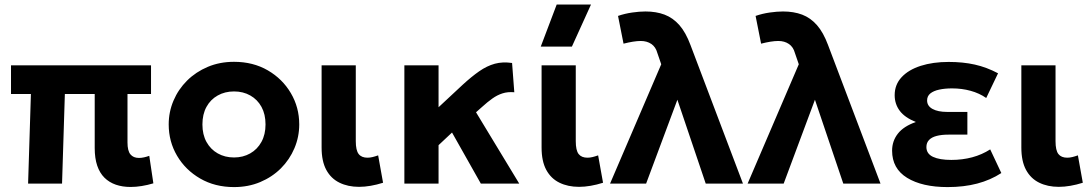

<svg xmlns="http://www.w3.org/2000/svg" viewBox="-20 -784 4664 820"><path d="M537.5 14.5Q503 14.5 474.8 4.8Q446.5 -5 426.2 -25Q406 -45 395.2 -76.5Q384.5 -108 384.5 -152V-382.5H257L245 0H100L112 -382.5H27V-505H625V-382.5H524.5V-175.5Q524.5 -140 537 -124.8Q549.5 -109.5 573.5 -109.5Q584 -109.5 595.2 -112Q606.5 -114.5 617.5 -118.5L635 -1Q610 6.5 585.2 10.5Q560.5 14.5 537.5 14.5Z M979.5 15Q898 15 835 -21.5Q772 -58 736.2 -118.8Q700.5 -179.5 700.5 -252.5Q700.5 -306 721 -354.2Q741.5 -402.5 779 -439.8Q816.5 -477 867.5 -498.5Q918.5 -520 979.5 -520Q1061 -520 1123.8 -483.5Q1186.5 -447 1222.2 -386.2Q1258 -325.5 1258 -252.5Q1258 -199.5 1237.5 -151Q1217 -102.5 1179.8 -65.2Q1142.5 -28 1091.5 -6.5Q1040.5 15 979.5 15ZM979.5 -111.5Q1018 -111.5 1048.5 -128.8Q1079 -146 1096.5 -177.8Q1114 -209.5 1114 -252.5Q1114 -296 1096.8 -327.5Q1079.5 -359 1049 -376.2Q1018.5 -393.5 979.5 -393.5Q940.5 -393.5 909.8 -376.2Q879 -359 861.8 -327.5Q844.5 -296 844.5 -252.5Q844.5 -209 862 -177.5Q879.5 -146 910 -128.8Q940.5 -111.5 979.5 -111.5Z M1513.5 14Q1466 14 1429.8 -3.8Q1393.5 -21.5 1373.5 -58.5Q1353.5 -95.5 1353.5 -154V-505H1499.5V-181Q1499.5 -142 1511.8 -126.2Q1524 -110.5 1549.5 -110.5Q1559.5 -110.5 1571 -113.2Q1582.5 -116 1595 -120.5L1616 -3.5Q1589 5 1563 9.5Q1537 14 1513.5 14Z M1707 0V-505H1853V-326L1956 -422Q1993.5 -456.5 2026.5 -479.5Q2059.5 -502.5 2093.2 -511.8Q2127 -521 2167 -515L2176.5 -390Q2148.5 -392.5 2126 -385.2Q2103.5 -378 2082.8 -363.2Q2062 -348.5 2039 -327.5L2013 -304.5L2197.5 0H2033.5L1910.5 -218L1853 -164V0Z M2453 14Q2405.5 14 2369.2 -3.8Q2333 -21.5 2313 -58.5Q2293 -95.5 2293 -154V-505H2439V-181Q2439 -142 2451.2 -126.2Q2463.5 -110.5 2489 -110.5Q2499 -110.5 2510.5 -113.2Q2522 -116 2534.5 -120.5L2555.5 -3.5Q2528.5 5 2502.5 9.5Q2476.5 14 2453 14ZM2289.5 -585 2357.5 -764.5H2504L2422.5 -585Z M2585.5 0 2804 -509.5 2787.5 -557.5Q2780.5 -583.5 2761.8 -596.2Q2743 -609 2716.5 -609Q2701.5 -609 2683 -606Q2664.5 -603 2643 -597.5L2619.5 -716Q2648.5 -726 2679.8 -730.5Q2711 -735 2736.5 -735Q2782.5 -735 2818.2 -721.5Q2854 -708 2881.5 -676.8Q2909 -645.5 2929 -591.5L3153 0H2994L2873 -358L2739.5 0Z M3173 0 3391.5 -509.5 3375 -557.5Q3368 -583.5 3349.2 -596.2Q3330.5 -609 3304 -609Q3289 -609 3270.5 -606Q3252 -603 3230.5 -597.5L3207 -716Q3236 -726 3267.2 -730.5Q3298.5 -735 3324 -735Q3370 -735 3405.8 -721.5Q3441.5 -708 3469 -676.8Q3496.5 -645.5 3516.5 -591.5L3740.5 0H3581.5L3460.5 -358L3327 0Z M4027 15Q3918.5 15 3854.2 -24.5Q3790 -64 3790 -140.5Q3790 -181.5 3814.5 -213Q3839 -244.5 3891.5 -263Q3844 -282 3822.5 -311Q3801 -340 3801 -377.5Q3801 -422.5 3830.5 -454.2Q3860 -486 3912.2 -502.8Q3964.5 -519.5 4031.5 -519.5Q4093 -519.5 4143.2 -508.2Q4193.5 -497 4242.5 -471L4192 -365.5Q4162.5 -386 4125.2 -396.2Q4088 -406.5 4046 -406.5Q4015 -406.5 3991 -401.2Q3967 -396 3953.2 -384.8Q3939.5 -373.5 3939.5 -355Q3939.5 -331.5 3962.5 -318.8Q3985.5 -306 4025.5 -306H4111.5V-209H4030.5Q4001.5 -209 3980.2 -203.5Q3959 -198 3947.8 -186.2Q3936.5 -174.5 3936.5 -156Q3936.5 -127.5 3964.5 -114.2Q3992.5 -101 4043 -101Q4090 -101 4132 -112.2Q4174 -123.5 4209 -146L4256.5 -45Q4210.5 -15 4153.5 0Q4096.5 15 4027 15Z M4502 14Q4454.5 14 4418.2 -3.8Q4382 -21.5 4362 -58.5Q4342 -95.5 4342 -154V-505H4488V-181Q4488 -142 4500.2 -126.2Q4512.5 -110.5 4538 -110.5Q4548 -110.5 4559.5 -113.2Q4571 -116 4583.5 -120.5L4604.5 -3.5Q4577.5 5 4551.5 9.5Q4525.5 14 4502 14Z"/></svg>

Font: Geologica Thin Roman SemiBold
Style: Regular
Weight: 600
Version: Version 1.010;gftools[0.9.28]